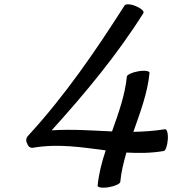

<svg xmlns="http://www.w3.org/2000/svg" viewBox="-20 -843 790 881"><path d="M131 -165C248 -185 356 -167 465 -153C447 -99 433 -45 428 9C427 17 450 21 479 16C508 11 532 0 532 -9C536 -53 547 -98 560 -143C616 -140 672 -140 731 -150C740 -151 748 -175 750 -203C752 -230 746 -252 737 -250C687 -242 639 -239 592 -238C624 -329 658 -419 666 -509C667 -517 644 -521 615 -516C586 -511 562 -500 562 -491C554 -408 524 -324 494 -240C402 -244 311 -251 217 -245C371 -415 518 -592 638 -783C643 -791 627 -805 603 -815C579 -825 556 -826 551 -817C419 -610 279 -405 108 -219C99 -209 98 -195 105 -184C109 -171 119 -163 131 -165Z"/></svg>

Font: Nupuram Medium Oblique
Style: Regular
Weight: 500
Designer: Santhosh Thottingal (santhosh.thottingal@gmail.com)
Foundry: SMC
Version: Version 1.000